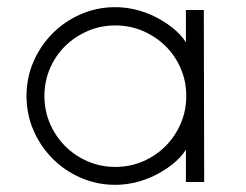

<svg xmlns="http://www.w3.org/2000/svg" viewBox="-20 -522 686 536"><path d="M302 -502Q329 -502 357 -495.5Q385 -489 411.5 -476Q438 -463 461 -445Q484 -427 499 -404V-494H549L550 -14H499V-104Q484 -81 461 -63Q438 -45 411.5 -32Q385 -19 357 -12.5Q329 -6 302 -6Q251 -6 206 -25.5Q161 -45 127 -79Q93 -113 73.5 -158Q54 -203 54 -254Q54 -305 73.5 -350Q93 -395 127 -429Q161 -463 206 -482.5Q251 -502 302 -502ZM119.5 -331Q104 -295 104 -254Q104 -213 119.5 -177Q135 -141 162 -114Q189 -87 225 -71.5Q261 -56 302 -56Q343 -56 379 -71.5Q415 -87 442 -114Q469 -141 484.5 -177Q500 -213 500 -254Q500 -295 484.5 -331Q469 -367 442 -393.5Q415 -420 379 -435.5Q343 -451 302 -451Q261 -451 225 -435.5Q189 -420 162 -393.5Q135 -367 119.5 -331Z"/></svg>

Font: Leon Sans
Style: Light
Weight: 300
Designer: Jongmin Kim
Version: Version 1.2